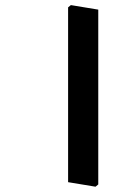

<svg xmlns="http://www.w3.org/2000/svg" viewBox="-20 -678 499 746"><path d="M244.6 -649.4 255.4 -658.2 361.8 -640.6V38.6L351.1 47.4L244.6 29.8Z"/></svg>

Font: Sitara
Style: Bold
Weight: 700
Designer: Neelakash Kshetrimayum
Foundry: Neelakash Kshetrimayum
Version: Version 1.000;PS Version 1.000;PS 1.0;hotconv 1.;hotconv 1.0